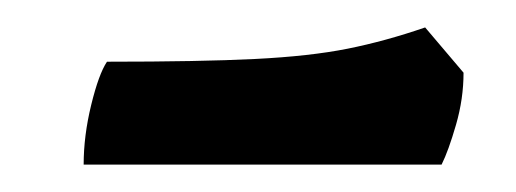

<svg xmlns="http://www.w3.org/2000/svg" viewBox="-20 -390 376 140"><path d="M41 -270Q41 -291 46.5 -313.5Q52 -336 58 -345Q126 -345 166 -347Q206 -349 233.5 -354.5Q261 -360 290 -370L318 -337Q318 -318 312.5 -299Q307 -280 302 -270Z"/></svg>

Font: Texturina Black
Style: Italic
Weight: 900
Italic angle: -11°
Designer: Guillermo Torres Carreño
Foundry: Omnibus-Type
Version: Version 1.002; ttfautohint (v1.8.3)